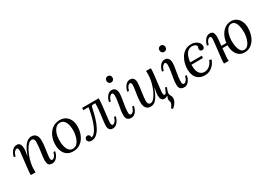

<svg xmlns="http://www.w3.org/2000/svg" viewBox="17 -1731 4127 2948"><g transform="rotate(-30 2080.0 -257.5)"><path d="M473 11Q426 11 409 -14Q392 -39 392 -85Q392 -113 396.5 -151Q401 -189 407.5 -232Q414 -275 418.5 -319Q423 -363 423 -403Q423 -415 419.5 -429Q416 -443 406 -453.5Q396 -464 376 -464Q348 -464 320 -438Q292 -412 267 -368Q242 -324 222 -270.5Q202 -217 190.5 -160.5Q179 -104 179 -53Q179 -38 179.5 -25.5Q180 -13 181 0H97Q96 -7 96 -12.5Q96 -18 96 -26Q96 -43 98 -65.5Q100 -88 104.5 -125.5Q109 -163 116 -226Q123 -285 126.5 -318Q130 -351 132 -368.5Q134 -386 134.5 -395.5Q135 -405 135 -416Q135 -434 130 -447.5Q125 -461 108 -461Q92 -461 71 -439Q50 -417 35 -364L7 -370Q10 -388 19.5 -411.5Q29 -435 45 -458Q61 -481 84 -496Q107 -511 137 -511Q171 -511 187.5 -492.5Q204 -474 208.5 -445Q213 -416 211 -383Q209 -355 204.5 -329Q200 -303 196 -283H199Q233 -374 266 -423.5Q299 -473 331.5 -492Q364 -511 396 -511Q436 -511 460 -493Q484 -475 494.5 -445.5Q505 -416 505 -381Q505 -326 497.5 -268.5Q490 -211 482.5 -162.5Q475 -114 475 -85Q475 -67 479.5 -53Q484 -39 502 -39Q519 -39 539.5 -60.5Q560 -82 575 -136L603 -129Q600 -112 590.5 -88Q581 -64 565 -41.5Q549 -19 526 -4Q503 11 473 11Z M901 -511Q955 -511 998 -485.5Q1041 -460 1066 -411Q1091 -362 1091 -292Q1091 -212 1062 -142.5Q1033 -73 978.5 -31Q924 11 846 11Q780 11 737.5 -19Q695 -49 674.5 -100Q654 -151 654 -213Q654 -294 683.5 -362Q713 -430 768.5 -470.5Q824 -511 901 -511ZM886 -474Q842 -475 810 -444.5Q778 -414 760.5 -362Q743 -310 742 -246Q741 -212 746 -174Q751 -136 763.5 -103Q776 -70 798.5 -49Q821 -28 855 -27Q895 -26 923 -48.5Q951 -71 968 -107Q985 -143 993.5 -184Q1002 -225 1003 -261Q1004 -296 999.5 -333Q995 -370 982 -402Q969 -434 946 -453.5Q923 -473 886 -474Z M1167 10Q1139 10 1120.5 -6Q1102 -22 1102 -44Q1102 -63 1115 -77.5Q1128 -92 1148 -92Q1164 -92 1177.5 -81Q1191 -70 1191 -53Q1191 -48 1190.5 -44.5Q1190 -41 1189 -38Q1215 -35 1240 -59Q1265 -83 1287.5 -126Q1310 -169 1328.5 -224.5Q1347 -280 1361.5 -341Q1376 -402 1384 -461L1292 -460L1295 -500H1587Q1588 -493 1588 -487.5Q1588 -482 1588 -474Q1588 -451 1584 -410.5Q1580 -370 1574.5 -322Q1569 -274 1563 -226Q1557 -178 1553 -140.5Q1549 -103 1549 -84Q1549 -66 1554.5 -53Q1560 -40 1576 -40Q1593 -40 1613.5 -61.5Q1634 -83 1649 -136L1677 -130Q1674 -112 1664.5 -88.5Q1655 -65 1639 -42Q1623 -19 1600 -4Q1577 11 1547 11Q1520 11 1503 -0.5Q1486 -12 1478 -32Q1470 -52 1470 -79Q1470 -106 1475.5 -148Q1481 -190 1487.5 -242Q1494 -294 1499.5 -350.5Q1505 -407 1505 -462L1463 -461Q1449 -461 1441.5 -452Q1434 -443 1431 -429Q1413 -339 1389.5 -260Q1366 -181 1334 -120Q1302 -59 1261 -24.5Q1220 10 1167 10Z M1821 -511Q1863 -511 1884 -482.5Q1905 -454 1905 -407Q1905 -377 1899.5 -338.5Q1894 -300 1886 -256Q1878 -212 1872.5 -167.5Q1867 -123 1867 -81Q1867 -61 1874.5 -50Q1882 -39 1898 -39Q1915 -39 1935.5 -61Q1956 -83 1971 -136L1999 -130Q1995 -109 1985.5 -84.5Q1976 -60 1961 -38.5Q1946 -17 1924.5 -3Q1903 11 1875 11Q1829 11 1807 -13Q1785 -37 1785 -83Q1785 -127 1791 -168.5Q1797 -210 1804.5 -250.5Q1812 -291 1818 -332Q1824 -373 1824 -416Q1824 -429 1818.5 -445Q1813 -461 1796 -461Q1780 -461 1759 -439Q1738 -417 1723 -364L1695 -370Q1698 -388 1707 -411.5Q1716 -435 1731.5 -458Q1747 -481 1769 -496Q1791 -511 1821 -511ZM1878 -727Q1901 -727 1916 -711.5Q1931 -696 1931 -670Q1931 -645 1915 -629.5Q1899 -614 1877 -614Q1855 -614 1839.5 -629.5Q1824 -645 1824 -670Q1824 -696 1840 -711.5Q1856 -727 1878 -727Z M2495 212 2472 189Q2497 158 2505.5 137.5Q2514 117 2513.5 103Q2513 89 2508 78Q2499 57 2504 36.5Q2509 16 2519 -1L2510 -6Q2500 3 2487.5 7Q2475 11 2456 11Q2427 11 2410.5 -14Q2394 -39 2394 -79Q2394 -108 2399.5 -142Q2405 -176 2412 -213H2409Q2375 -122 2344 -73.5Q2313 -25 2283 -7Q2253 11 2220 11Q2180 11 2156 -7Q2132 -25 2121.5 -55Q2111 -85 2111 -119Q2111 -175 2119 -232Q2127 -289 2135 -337.5Q2143 -386 2143 -414Q2143 -433 2138.5 -447Q2134 -461 2116 -461Q2100 -461 2080.5 -439Q2061 -417 2046 -364L2018 -370Q2021 -388 2030 -411.5Q2039 -435 2054.5 -458Q2070 -481 2092.5 -496Q2115 -511 2145 -511Q2185 -511 2205.5 -486Q2226 -461 2226 -414Q2226 -386 2221 -345Q2216 -304 2209.5 -259.5Q2203 -215 2198 -173Q2193 -131 2193 -99Q2193 -88 2196.5 -73Q2200 -58 2210.5 -47Q2221 -36 2240 -36Q2268 -36 2295 -62Q2322 -88 2346 -132Q2370 -176 2389 -229.5Q2408 -283 2418.5 -339.5Q2429 -396 2429 -447Q2429 -462 2428.5 -474.5Q2428 -487 2427 -500H2511Q2512 -493 2512 -487.5Q2512 -482 2512 -474Q2512 -457 2510 -433.5Q2508 -410 2504 -371.5Q2500 -333 2492 -270Q2485 -212 2481.5 -179Q2478 -146 2476 -129.5Q2474 -113 2473.5 -104Q2473 -95 2473 -84Q2473 -66 2478 -53Q2483 -40 2495 -40Q2510 -40 2524 -66.5Q2538 -93 2554 -136L2581 -128Q2576 -113 2570.5 -97.5Q2565 -82 2560 -67Q2553 -48 2552.5 -27.5Q2552 -7 2565 13Q2591 56 2575 106.5Q2559 157 2495 212Z M2760 -511Q2802 -511 2823 -482.5Q2844 -454 2844 -407Q2844 -377 2838.5 -338.5Q2833 -300 2825 -256Q2817 -212 2811.5 -167.5Q2806 -123 2806 -81Q2806 -61 2813.5 -50Q2821 -39 2837 -39Q2854 -39 2874.5 -61Q2895 -83 2910 -136L2938 -130Q2934 -109 2924.5 -84.5Q2915 -60 2900 -38.5Q2885 -17 2863.5 -3Q2842 11 2814 11Q2768 11 2746 -13Q2724 -37 2724 -83Q2724 -127 2730 -168.5Q2736 -210 2743.5 -250.5Q2751 -291 2757 -332Q2763 -373 2763 -416Q2763 -429 2757.5 -445Q2752 -461 2735 -461Q2719 -461 2698 -439Q2677 -417 2662 -364L2634 -370Q2637 -388 2646 -411.5Q2655 -435 2670.5 -458Q2686 -481 2708 -496Q2730 -511 2760 -511ZM2817 -727Q2840 -727 2855 -711.5Q2870 -696 2870 -670Q2870 -645 2854 -629.5Q2838 -614 2816 -614Q2794 -614 2778.5 -629.5Q2763 -645 2763 -670Q2763 -696 2779 -711.5Q2795 -727 2817 -727Z M3062 -234 3064 -275H3286L3284 -236ZM3229 -511Q3272 -511 3306 -495.5Q3340 -480 3359.5 -453.5Q3379 -427 3379 -394Q3379 -372 3368 -358.5Q3357 -345 3337 -345Q3313 -344 3303.5 -359Q3294 -374 3294 -385Q3294 -394 3296.5 -404Q3299 -414 3307 -423Q3302 -451 3279.5 -463.5Q3257 -476 3228 -476Q3185 -476 3156 -453Q3127 -430 3110 -393Q3093 -356 3085.5 -313.5Q3078 -271 3078 -231Q3078 -161 3093.5 -118.5Q3109 -76 3137 -57Q3165 -38 3200 -38Q3226 -38 3254 -49.5Q3282 -61 3308 -88.5Q3334 -116 3353 -164L3388 -147Q3363 -89 3330 -54.5Q3297 -20 3259.5 -4.5Q3222 11 3183 11Q3095 11 3042.5 -42.5Q2990 -96 2990 -208Q2990 -257 3004 -310Q3018 -363 3047 -408.5Q3076 -454 3121.5 -482.5Q3167 -511 3229 -511Z M3521 0Q3520 -7 3520 -12.5Q3520 -18 3520 -26Q3520 -43 3522 -65.5Q3524 -88 3528.5 -125.5Q3533 -163 3540 -226Q3547 -285 3550.5 -318Q3554 -351 3556 -368.5Q3558 -386 3558.5 -395.5Q3559 -405 3559 -416Q3559 -434 3554 -447.5Q3549 -461 3532 -461Q3516 -461 3495 -439Q3474 -417 3459 -364L3431 -370Q3434 -388 3443.5 -411.5Q3453 -435 3469 -458Q3485 -481 3508 -496Q3531 -511 3561 -511Q3599 -511 3615 -489.5Q3631 -468 3633.5 -434Q3636 -400 3632 -362Q3628 -325 3624.5 -287.5Q3621 -250 3617.5 -212.5Q3614 -175 3610.5 -138Q3607 -101 3603 -63Q3601 -44 3602 -29Q3603 -14 3605 0ZM3885 11Q3827 11 3787.5 -19Q3748 -49 3728 -100Q3708 -151 3708 -213Q3708 -294 3737 -362Q3766 -430 3818.5 -470.5Q3871 -511 3940 -511Q3987 -511 4026.5 -485.5Q4066 -460 4090.5 -411Q4115 -362 4115 -292Q4115 -232 4099 -177Q4083 -122 4053 -80Q4023 -38 3980.5 -13.5Q3938 11 3885 11ZM3894 -27Q3929 -26 3954 -48Q3979 -70 3995 -106.5Q4011 -143 4019 -184Q4027 -225 4028 -261Q4028 -296 4023.5 -333.5Q4019 -371 4008 -402.5Q3997 -434 3976.5 -454Q3956 -474 3925 -474Q3888 -475 3859 -444.5Q3830 -414 3813.5 -362Q3797 -310 3795 -246Q3795 -212 3799.5 -174Q3804 -136 3815.5 -103Q3827 -70 3846 -49Q3865 -28 3894 -27ZM3599 -216 3603 -256H3728L3725 -218Z"/></g></svg>

Font: Lora
Style: Italic
Weight: 400
Italic angle: -3°
Designer: Olga Karpushina, Alexei Vanyashin (Cyrillic)
Foundry: Cyreal
Version: Version 3.008